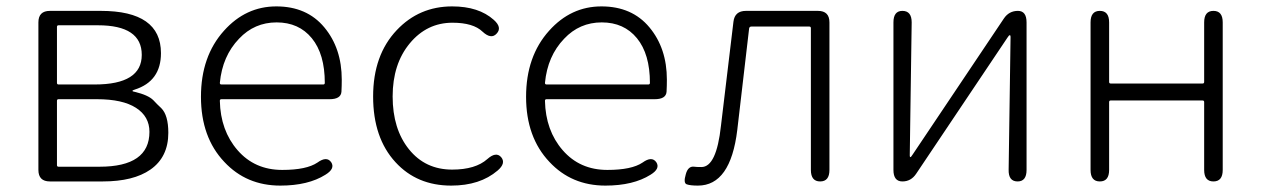

<svg xmlns="http://www.w3.org/2000/svg" viewBox="-20 -567 3941 600"><path d="M136 0Q100 0 100 -36V-497Q100 -533 136 -533H295Q483 -533 483 -401Q483 -313 401 -287Q394 -285 394 -283Q394 -281 401 -280Q443 -270 459 -254Q471 -241 484 -229Q506 -207 506 -152Q506 -76 450 -37Q397 0 301 0ZM158 -51Q158 -46 163 -46H291Q447 -46 447 -155Q447 -203 405 -230Q363 -257 283 -257H163Q158 -257 158 -252ZM158 -308Q158 -303 163 -303H276Q423 -303 423 -395.5Q423 -488 286 -488H163Q158 -488 158 -483Z M856 13Q750 13 681 -61Q608 -138 608 -264.5Q608 -391 680 -471Q748 -547 843.5 -547Q939 -547 993.5 -481.5Q1048 -416 1048 -318Q1048 -299 1047 -280Q1045 -257 1010 -257H672Q667 -257 667 -252Q669 -159 722.5 -97.5Q776 -36 862 -36Q938 -36 972 -59Q1001 -80 1015 -60Q1028 -40 997 -21Q943 13 856 13ZM667 -308Q667 -303 672 -303H990Q995 -303 995 -308Q995 -398 954.5 -447.5Q914 -497 844.5 -497Q775 -497 727 -446Q675 -392 667 -308Z M1390 13Q1283 13 1216 -60Q1146 -136 1146 -265.5Q1146 -395 1220 -473Q1290 -547 1393 -547Q1476 -547 1523 -505Q1550 -481 1532 -462Q1515 -443 1488 -468Q1459 -496 1394 -496Q1314 -496 1260.5 -431.5Q1207 -367 1207 -265.5Q1207 -164 1258 -100.5Q1309 -37 1393 -37Q1466 -37 1503 -70Q1530 -94 1546 -76Q1562 -57 1535 -34Q1480 13 1390 13Z M1872 13Q1766 13 1697 -61Q1624 -138 1624 -264.5Q1624 -391 1696 -471Q1764 -547 1859.5 -547Q1955 -547 2009.5 -481.5Q2064 -416 2064 -318Q2064 -299 2063 -280Q2061 -257 2026 -257H1688Q1683 -257 1683 -252Q1685 -159 1738.5 -97.5Q1792 -36 1878 -36Q1954 -36 1988 -59Q2017 -80 2031 -60Q2044 -40 2013 -21Q1959 13 1872 13ZM1683 -308Q1683 -303 1688 -303H2006Q2011 -303 2011 -308Q2011 -398 1970.5 -447.5Q1930 -497 1860.5 -497Q1791 -497 1743 -446Q1691 -392 1683 -308Z M2161 13Q2137 13 2126 9Q2115 5 2123 -22Q2130 -49 2150 -46Q2155 -45 2172 -45Q2219 -45 2233 -174L2272 -499Q2276 -533 2311 -533H2536Q2572 -533 2572 -497V-36Q2572 0 2543 0Q2514 0 2514 -36V-479Q2514 -484 2509 -484H2328Q2322 -484 2321 -478L2284 -161Q2263 13 2161 13Z M2800 0Q2772 0 2772 -36V-497Q2772 -533 2800 -533Q2829 -533 2829 -497L2823 -81Q2823 -76 2825 -76Q2827 -76 2832 -84L3117 -509Q3133 -533 3161 -533Q3188 -533 3188 -497V-36Q3188 0 3160 0Q3131 0 3132 -37L3138 -452Q3138 -457 3135.5 -457Q3133 -457 3128 -449L2843 -24Q2827 0 2800 0Z M3417 0Q3388 0 3388 -36V-497Q3388 -533 3417 -533Q3446 -533 3446 -497V-311Q3446 -306 3451 -306H3738Q3743 -306 3743 -311V-497Q3743 -533 3772 -533Q3801 -533 3801 -497V-36Q3801 0 3772 0Q3743 0 3743 -36V-248Q3743 -253 3738 -253H3451Q3446 -253 3446 -248V-36Q3446 0 3417 0Z"/></svg>

Font: Resource Han Rounded CN Light
Style: Regular
Weight: 300
Designer: Cyano Hao (round all glyphs); Ryoko NISHIZUKA 西塚涼子 (kana, bopomofo & ideographs); Paul D. Hunt (Latin, Greek & Cyrillic)
Foundry: Cyano Hao
Version: 0.990